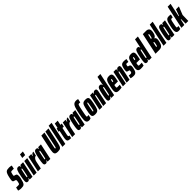

<svg xmlns="http://www.w3.org/2000/svg" viewBox="751 -3259 5783 5783"><g transform="rotate(-45 3642.5 -367.5)"><path d="M83 8Q65 8 44 5.5Q23 3 3.5 -1.5Q-16 -6 -31 -11L-8 -120Q10 -120 26 -119.5Q42 -119 55 -118.5Q68 -118 77 -118Q104 -118 117 -124Q130 -130 136 -146Q142 -162 148 -191Q150 -200 151.5 -207.5Q153 -215 154 -221.5Q155 -228 155.5 -234Q156 -240 156.5 -245Q157 -250 157 -254Q157 -265 154.5 -271.5Q152 -278 147 -282.5Q142 -287 133 -290L84 -305Q63 -311 53.5 -325Q44 -339 44 -364Q44 -384 49.5 -413Q55 -442 63 -481Q78 -553 95 -596Q112 -639 134.5 -660.5Q157 -682 189.5 -689Q222 -696 267 -696Q291 -696 312.5 -692.5Q334 -689 348.5 -685.5Q363 -682 367 -680L343 -567Q339 -568 332 -568.5Q325 -569 314.5 -569.5Q304 -570 288 -570Q252 -570 236 -566Q220 -562 213 -545Q206 -528 197 -487Q195 -477 193 -468.5Q191 -460 190 -453.5Q189 -447 188.5 -442Q188 -437 188 -433Q188 -423 192.5 -418.5Q197 -414 207 -412L250 -400Q262 -397 273.5 -389Q285 -381 292 -363.5Q299 -346 299 -314Q299 -302 298 -288Q297 -274 294.5 -258Q292 -242 288 -223Q270 -141 253 -94.5Q236 -48 214 -26Q192 -4 160.5 2Q129 8 83 8Z M378 8Q355 8 339.5 0.5Q324 -7 316.5 -24.5Q309 -42 309 -72Q309 -104 316 -148.5Q323 -193 335 -256Q349 -328 361.5 -378Q374 -428 388.5 -459Q403 -490 422.5 -504Q442 -518 470 -518Q496 -518 510 -510.5Q524 -503 530 -489.5Q536 -476 536 -458H545L560 -510H679L571 0H453L459 -56H450Q444 -34 432 -19.5Q420 -5 406 1.5Q392 8 378 8ZM450 -107Q455 -107 459.5 -108.5Q464 -110 468 -116.5Q472 -123 475 -137Q478 -147 483.5 -172.5Q489 -198 496 -230.5Q503 -263 509.5 -295.5Q516 -328 520 -353.5Q524 -379 524 -389Q524 -400 520 -401.5Q516 -403 511 -403Q505 -403 500.5 -400Q496 -397 491.5 -383.5Q487 -370 480.5 -340Q474 -310 462 -255Q449 -193 443.5 -162Q438 -131 438 -119Q438 -113 439.5 -110.5Q441 -108 444 -107.5Q447 -107 450 -107Z M753 -618 779 -743H903L876 -618ZM623 0 730 -510H854L746 0Z M800 0 908 -510H1025L1015 -434H1024Q1034 -466 1050 -484.5Q1066 -503 1085 -510.5Q1104 -518 1123 -518L1093 -377Q1077 -377 1059.5 -369.5Q1042 -362 1025.5 -345.5Q1009 -329 995 -301Q981 -273 972 -232L924 0Z M1138 8Q1115 8 1099.5 0.5Q1084 -7 1076.5 -24.5Q1069 -42 1069 -72Q1069 -104 1076 -148.5Q1083 -193 1095 -256Q1109 -328 1121.5 -378Q1134 -428 1148.5 -459Q1163 -490 1182.5 -504Q1202 -518 1230 -518Q1256 -518 1270 -510.5Q1284 -503 1290 -489.5Q1296 -476 1296 -458H1305L1320 -510H1439L1331 0H1213L1219 -56H1210Q1204 -34 1192 -19.5Q1180 -5 1166 1.5Q1152 8 1138 8ZM1210 -107Q1215 -107 1219.5 -108.5Q1224 -110 1228 -116.5Q1232 -123 1235 -137Q1238 -147 1243.5 -172.5Q1249 -198 1256 -230.5Q1263 -263 1269.5 -295.5Q1276 -328 1280 -353.5Q1284 -379 1284 -389Q1284 -400 1280 -401.5Q1276 -403 1271 -403Q1265 -403 1260.5 -400Q1256 -397 1251.5 -383.5Q1247 -370 1240.5 -340Q1234 -310 1222 -255Q1209 -193 1203.5 -162Q1198 -131 1198 -119Q1198 -113 1199.5 -110.5Q1201 -108 1204 -107.5Q1207 -107 1210 -107Z M1649 8Q1601 8 1572.5 -2.5Q1544 -13 1532 -36.5Q1520 -60 1520 -97Q1520 -133 1529 -183Q1538 -233 1552 -302L1634 -688H1766L1671 -242Q1661 -192 1656 -166Q1651 -140 1651 -129Q1651 -124 1653 -121Q1655 -118 1658.5 -117.5Q1662 -117 1666 -117Q1674 -117 1678.5 -120.5Q1683 -124 1687.5 -136.5Q1692 -149 1697.5 -174Q1703 -199 1712 -242L1807 -688H1939L1856 -301Q1839 -223 1826.5 -168.5Q1814 -114 1800.5 -79.5Q1787 -45 1768.5 -26Q1750 -7 1721.5 0.5Q1693 8 1649 8Z M1845 0 2001 -743H2125L1968 0Z M2216 0Q2172 0 2143 -4.5Q2114 -9 2097 -19.5Q2080 -30 2073 -47.5Q2066 -65 2066 -92Q2066 -109 2068.5 -129.5Q2071 -150 2076 -174.5Q2081 -199 2087 -229L2123 -401H2086L2110 -510H2146L2177 -658H2301L2270 -510H2327L2304 -401H2247L2201 -185Q2199 -174 2197 -163.5Q2195 -153 2194 -143.5Q2193 -134 2193 -125Q2193 -110 2197.5 -103Q2202 -96 2211.5 -94Q2221 -92 2236 -92Z M2261 0 2369 -510H2486L2476 -434H2485Q2495 -466 2511 -484.5Q2527 -503 2546 -510.5Q2565 -518 2584 -518L2554 -377Q2538 -377 2520.5 -369.5Q2503 -362 2486.5 -345.5Q2470 -329 2456 -301Q2442 -273 2433 -232L2385 0Z M2599 8Q2576 8 2560.5 0.5Q2545 -7 2537.5 -24.5Q2530 -42 2530 -72Q2530 -104 2537 -148.5Q2544 -193 2556 -256Q2570 -328 2582.5 -378Q2595 -428 2609.5 -459Q2624 -490 2643.5 -504Q2663 -518 2691 -518Q2717 -518 2731 -510.5Q2745 -503 2751 -489.5Q2757 -476 2757 -458H2766L2781 -510H2900L2792 0H2674L2680 -56H2671Q2665 -34 2653 -19.5Q2641 -5 2627 1.5Q2613 8 2599 8ZM2671 -107Q2676 -107 2680.5 -108.5Q2685 -110 2689 -116.5Q2693 -123 2696 -137Q2699 -147 2704.5 -172.5Q2710 -198 2717 -230.5Q2724 -263 2730.5 -295.5Q2737 -328 2741 -353.5Q2745 -379 2745 -389Q2745 -400 2741 -401.5Q2737 -403 2732 -403Q2726 -403 2721.5 -400Q2717 -397 2712.5 -383.5Q2708 -370 2701.5 -340Q2695 -310 2683 -255Q2670 -193 2664.5 -162Q2659 -131 2659 -119Q2659 -113 2660.5 -110.5Q2662 -108 2665 -107.5Q2668 -107 2671 -107Z M2983 8Q2941 8 2917 -5.5Q2893 -19 2882.5 -46.5Q2872 -74 2872 -115Q2872 -155 2880 -212Q2888 -269 2904 -344Q2919 -417 2933 -474.5Q2947 -532 2962.5 -574Q2978 -616 2998.5 -643Q3019 -670 3048 -683Q3077 -696 3117 -696Q3136 -696 3152 -693.5Q3168 -691 3179.5 -687.5Q3191 -684 3196 -681L3170 -566Q3164 -567 3156 -568Q3148 -569 3139.5 -569.5Q3131 -570 3122 -570Q3111 -570 3103.5 -566.5Q3096 -563 3089.5 -551.5Q3083 -540 3075.5 -515.5Q3068 -491 3059 -449.5Q3050 -408 3037 -344Q3021 -261 3012 -213Q3003 -165 3003 -145Q3003 -133 3006 -127.5Q3009 -122 3014.5 -120Q3020 -118 3028 -118Q3042 -118 3056 -119.5Q3070 -121 3079 -122L3055 -12Q3047 -8 3034.5 -3Q3022 2 3008.5 5Q2995 8 2983 8Z M3240 8Q3196 8 3169.5 -1Q3143 -10 3131 -31.5Q3119 -53 3119 -89Q3119 -118 3125 -159Q3131 -200 3143 -255Q3156 -316 3167.5 -361Q3179 -406 3192 -436Q3205 -466 3223.5 -484Q3242 -502 3269 -510Q3296 -518 3335 -518Q3379 -518 3405.5 -508.5Q3432 -499 3444 -477Q3456 -455 3456 -416Q3456 -388 3450 -348.5Q3444 -309 3433 -255Q3420 -194 3409.5 -149Q3399 -104 3385.5 -74Q3372 -44 3353.5 -26Q3335 -8 3307.5 0Q3280 8 3240 8ZM3256 -101Q3261 -101 3265 -102.5Q3269 -104 3273 -111.5Q3277 -119 3281.5 -135.5Q3286 -152 3292 -181Q3298 -210 3307 -255Q3319 -317 3325 -349Q3331 -381 3331 -394Q3331 -402 3329.5 -405Q3328 -408 3325.5 -408.5Q3323 -409 3319 -409Q3312 -409 3307.5 -406Q3303 -403 3298.5 -389Q3294 -375 3287 -343.5Q3280 -312 3269 -255Q3257 -193 3250.5 -161Q3244 -129 3244 -116Q3244 -109 3245.5 -106Q3247 -103 3250 -102Q3253 -101 3256 -101Z M3423 0 3530 -510H3648L3640 -453H3648Q3659 -482 3674.5 -496Q3690 -510 3705.5 -514Q3721 -518 3733 -518Q3757 -518 3771 -512Q3785 -506 3791.5 -492Q3798 -478 3798 -455Q3798 -448 3794.5 -425Q3791 -402 3785 -374L3706 0H3583L3642 -282Q3653 -334 3657 -359Q3661 -384 3662 -394Q3662 -399 3660.5 -401.5Q3659 -404 3655.5 -404.5Q3652 -405 3647 -405Q3642 -405 3638 -401.5Q3634 -398 3629 -383.5Q3624 -369 3616.5 -336Q3609 -303 3597 -244L3546 0Z M3854 8Q3831 8 3815.5 0.5Q3800 -7 3792.5 -24.5Q3785 -42 3785 -72Q3785 -104 3792 -148.5Q3799 -193 3811 -256Q3825 -328 3837.5 -378Q3850 -428 3864.5 -459Q3879 -490 3898.5 -504Q3918 -518 3946 -518Q3972 -518 3986 -510.5Q4000 -503 4006 -489.5Q4012 -476 4012 -458H4021L4081 -743H4204L4047 0H3929L3935 -56H3926Q3920 -34 3908 -19.5Q3896 -5 3882 1.5Q3868 8 3854 8ZM3926 -107Q3931 -107 3935.5 -108.5Q3940 -110 3944 -116.5Q3948 -123 3951 -137Q3954 -147 3959.5 -172.5Q3965 -198 3972 -230.5Q3979 -263 3985.5 -295.5Q3992 -328 3996 -353.5Q4000 -379 4000 -389Q4000 -400 3996 -401.5Q3992 -403 3987 -403Q3981 -403 3976.5 -400Q3972 -397 3967.5 -383.5Q3963 -370 3956.5 -340Q3950 -310 3938 -255Q3925 -193 3919.5 -162Q3914 -131 3914 -119Q3914 -113 3915.5 -110.5Q3917 -108 3920 -107.5Q3923 -107 3926 -107Z M4246 8Q4199 8 4173 -5.5Q4147 -19 4136.5 -44Q4126 -69 4126 -105Q4126 -134 4132.5 -172Q4139 -210 4148 -254Q4163 -325 4176.5 -375Q4190 -425 4209.5 -456.5Q4229 -488 4260.5 -503Q4292 -518 4342 -518Q4385 -518 4409 -507Q4433 -496 4443.5 -474Q4454 -452 4454 -417Q4454 -398 4451 -375Q4448 -352 4442.5 -323Q4437 -294 4429 -254L4420 -211H4267Q4260 -177 4257 -159Q4254 -141 4254 -127Q4254 -115 4259 -109.5Q4264 -104 4273.5 -102.5Q4283 -101 4295 -101Q4303 -101 4320 -101.5Q4337 -102 4357 -102Q4377 -102 4390 -102L4368 -3Q4353 0 4332.5 2.5Q4312 5 4289.5 6.5Q4267 8 4246 8ZM4287 -312H4324L4327 -326Q4332 -352 4334.5 -366Q4337 -380 4337 -388Q4337 -394 4335.5 -397Q4334 -400 4331 -401Q4328 -402 4324 -402Q4319 -402 4315 -400Q4311 -398 4307 -389.5Q4303 -381 4298.5 -362.5Q4294 -344 4287 -312Z M4421 0 4528 -510H4646L4638 -453H4646Q4657 -482 4672.5 -496Q4688 -510 4703.5 -514Q4719 -518 4731 -518Q4755 -518 4769 -512Q4783 -506 4789.5 -492Q4796 -478 4796 -455Q4796 -448 4792.5 -425Q4789 -402 4783 -374L4704 0H4581L4640 -282Q4651 -334 4655 -359Q4659 -384 4660 -394Q4660 -399 4658.5 -401.5Q4657 -404 4653.5 -404.5Q4650 -405 4645 -405Q4640 -405 4636 -401.5Q4632 -398 4627 -383.5Q4622 -369 4614.5 -336Q4607 -303 4595 -244L4544 0Z M4873 8Q4854 8 4832 6Q4810 4 4790 0.5Q4770 -3 4756 -8L4777 -107Q4783 -106 4792 -105Q4801 -104 4811 -103Q4821 -102 4830 -101.5Q4839 -101 4846 -101Q4855 -101 4866 -103Q4877 -105 4886.5 -113Q4896 -121 4900 -138Q4902 -147 4904 -161.5Q4906 -176 4906 -185Q4906 -199 4901 -202Q4896 -205 4887 -207L4842 -218Q4826 -222 4817 -232Q4808 -242 4808 -267Q4808 -283 4810.5 -309Q4813 -335 4820 -367Q4829 -409 4841 -437.5Q4853 -466 4870.5 -484Q4888 -502 4914.5 -510Q4941 -518 4978 -518Q4995 -518 5014 -516Q5033 -514 5050 -511Q5067 -508 5079 -504L5058 -404Q5048 -405 5036 -406Q5024 -407 5013 -408Q5002 -409 4993 -409Q4981 -409 4973.5 -406Q4966 -403 4961.5 -395Q4957 -387 4953 -372Q4951 -364 4949 -353Q4947 -342 4947 -331Q4947 -321 4952.5 -318.5Q4958 -316 4964 -314L4993 -306Q5004 -303 5014.5 -297Q5025 -291 5032 -277.5Q5039 -264 5039 -238Q5039 -225 5037 -207Q5035 -189 5030 -166Q5020 -115 5006.5 -81Q4993 -47 4975.5 -27.5Q4958 -8 4933 0Q4908 8 4873 8Z M5183 8Q5136 8 5110 -5.5Q5084 -19 5073.5 -44Q5063 -69 5063 -105Q5063 -134 5069.5 -172Q5076 -210 5085 -254Q5100 -325 5113.5 -375Q5127 -425 5146.5 -456.5Q5166 -488 5197.5 -503Q5229 -518 5279 -518Q5322 -518 5346 -507Q5370 -496 5380.5 -474Q5391 -452 5391 -417Q5391 -398 5388 -375Q5385 -352 5379.5 -323Q5374 -294 5366 -254L5357 -211H5204Q5197 -177 5194 -159Q5191 -141 5191 -127Q5191 -115 5196 -109.5Q5201 -104 5210.5 -102.5Q5220 -101 5232 -101Q5240 -101 5257 -101.5Q5274 -102 5294 -102Q5314 -102 5327 -102L5305 -3Q5290 0 5269.5 2.5Q5249 5 5226.5 6.5Q5204 8 5183 8ZM5224 -312H5261L5264 -326Q5269 -352 5271.5 -366Q5274 -380 5274 -388Q5274 -394 5272.5 -397Q5271 -400 5268 -401Q5265 -402 5261 -402Q5256 -402 5252 -400Q5248 -398 5244 -389.5Q5240 -381 5235.5 -362.5Q5231 -344 5224 -312Z M5452 8Q5429 8 5413.5 0.5Q5398 -7 5390.5 -24.5Q5383 -42 5383 -72Q5383 -104 5390 -148.5Q5397 -193 5409 -256Q5423 -328 5435.5 -378Q5448 -428 5462.5 -459Q5477 -490 5496.5 -504Q5516 -518 5544 -518Q5570 -518 5584 -510.5Q5598 -503 5604 -489.5Q5610 -476 5610 -458H5619L5679 -743H5802L5645 0H5527L5533 -56H5524Q5518 -34 5506 -19.5Q5494 -5 5480 1.5Q5466 8 5452 8ZM5524 -107Q5529 -107 5533.5 -108.5Q5538 -110 5542 -116.5Q5546 -123 5549 -137Q5552 -147 5557.5 -172.5Q5563 -198 5570 -230.5Q5577 -263 5583.5 -295.5Q5590 -328 5594 -353.5Q5598 -379 5598 -389Q5598 -400 5594 -401.5Q5590 -403 5585 -403Q5579 -403 5574.5 -400Q5570 -397 5565.5 -383.5Q5561 -370 5554.5 -340Q5548 -310 5536 -255Q5523 -193 5517.5 -162Q5512 -131 5512 -119Q5512 -113 5513.5 -110.5Q5515 -108 5518 -107.5Q5521 -107 5524 -107Z M5810 0 5957 -688H6103Q6133 -688 6159.5 -676.5Q6186 -665 6203 -641Q6220 -617 6220 -578Q6220 -565 6219 -549Q6218 -533 6215 -515Q6202 -439 6176 -401.5Q6150 -364 6115 -353V-349Q6129 -344 6139.5 -335Q6150 -326 6156 -310.5Q6162 -295 6162 -269Q6162 -258 6160.5 -245Q6159 -232 6157 -217.5Q6155 -203 6151 -185Q6141 -138 6127 -103.5Q6113 -69 6092 -46Q6071 -23 6041.5 -11.5Q6012 0 5971 0ZM5968 -126H5977Q5992 -126 5998.5 -130Q6005 -134 6010 -151Q6015 -168 6023 -206Q6028 -229 6030 -243.5Q6032 -258 6032 -266Q6032 -279 6027 -282Q6022 -285 6011 -285H6002ZM6028 -410H6038Q6052 -410 6058.5 -415Q6065 -420 6070 -436.5Q6075 -453 6082 -488Q6087 -510 6089.5 -524Q6092 -538 6092 -546Q6092 -557 6087 -559.5Q6082 -562 6070 -562H6061Z M6151 0 6307 -743H6431L6274 0Z M6422 8Q6399 8 6383.5 0.5Q6368 -7 6360.5 -24.5Q6353 -42 6353 -72Q6353 -104 6360 -148.5Q6367 -193 6379 -256Q6393 -328 6405.5 -378Q6418 -428 6432.5 -459Q6447 -490 6466.5 -504Q6486 -518 6514 -518Q6540 -518 6554 -510.5Q6568 -503 6574 -489.5Q6580 -476 6580 -458H6589L6604 -510H6723L6615 0H6497L6503 -56H6494Q6488 -34 6476 -19.5Q6464 -5 6450 1.5Q6436 8 6422 8ZM6494 -107Q6499 -107 6503.5 -108.5Q6508 -110 6512 -116.5Q6516 -123 6519 -137Q6522 -147 6527.5 -172.5Q6533 -198 6540 -230.5Q6547 -263 6553.5 -295.5Q6560 -328 6564 -353.5Q6568 -379 6568 -389Q6568 -400 6564 -401.5Q6560 -403 6555 -403Q6549 -403 6544.5 -400Q6540 -397 6535.5 -383.5Q6531 -370 6524.5 -340Q6518 -310 6506 -255Q6493 -193 6487.5 -162Q6482 -131 6482 -119Q6482 -113 6483.5 -110.5Q6485 -108 6488 -107.5Q6491 -107 6494 -107Z M6794 8Q6758 8 6735.5 -4.5Q6713 -17 6702.5 -44Q6692 -71 6692 -112Q6692 -140 6697.5 -175.5Q6703 -211 6712 -255Q6728 -334 6743.5 -385Q6759 -436 6778.5 -465Q6798 -494 6825 -506Q6852 -518 6889 -518Q6915 -518 6936 -516Q6957 -514 6973 -509L6950 -407Q6939 -409 6929 -409Q6919 -409 6913 -409Q6898 -409 6888.5 -406Q6879 -403 6871.5 -389.5Q6864 -376 6856.5 -344.5Q6849 -313 6838 -255Q6829 -206 6823 -176.5Q6817 -147 6817 -130Q6817 -115 6821 -109Q6825 -103 6832.5 -102Q6840 -101 6851 -101Q6860 -101 6869.5 -101Q6879 -101 6889 -102L6868 -3Q6846 3 6828.5 5.5Q6811 8 6794 8Z M6914 0 7070 -743H7194L7102 -307H7118L7192 -510H7316L7213 -250L7207 0H7092L7093 -194H7078L7037 0Z"/></g></svg>

Font: Saira UltraCondensed Black
Style: Italic
Weight: 900
Width: 1
Italic angle: -12°
Designer: Hector Gatti with collaboration of the Omnibus-Type team
Foundry: Omnibus-Type
Version: Version 1.101